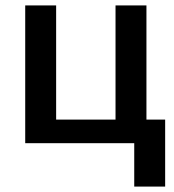

<svg xmlns="http://www.w3.org/2000/svg" viewBox="-20 -528 640 708"><path d="M589 -87V160H475V0H73V-508H187V-87H406V-508H520V-87Z"/></svg>

Font: CST
Style: Medium
Weight: 500
Version: Version 1.00